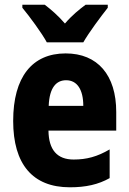

<svg xmlns="http://www.w3.org/2000/svg" viewBox="-20 -879 547 816"><path d="M179 -699H334C358 -741 408 -808 438 -846V-859H344C317 -839 286 -814 256 -779C227 -813 195 -840 170 -859H75V-846C105 -810 158 -738 179 -699ZM259 -652C117 -652 36 -552 36 -365C36 -182 118 -83 277 -83C345 -83 398 -95 446 -122V-244C393 -213 348 -201 293 -201C223 -201 187 -242 186 -324H474V-403C474 -560 395 -652 259 -652ZM261 -538C308 -538 334 -498 334 -429H187C190 -508 220 -538 261 -538Z"/></svg>

Font: Noto Sans Kannada UI Condensed ExtraBold
Style: Regular
Weight: 800
Width: 3
Designer: Jelle Bosma - Monotype Design Team
Foundry: Monotype Imaging Inc.
Version: Version 2.005